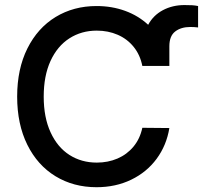

<svg xmlns="http://www.w3.org/2000/svg" viewBox="-20 -741 814 770"><path d="M550.8 -476.6Q542 -521 516.1 -553Q490.2 -585 451.9 -601.6Q413.6 -618.2 368.2 -618.2Q306.6 -618.2 258.3 -587.2Q210 -556.2 182.6 -496.6Q155.3 -437 155.3 -353.5Q155.3 -270 182.9 -210.2Q210.4 -150.4 258.5 -119.6Q306.6 -88.9 368.2 -88.9Q413.1 -88.9 451.2 -105.2Q489.3 -121.6 515.4 -153.1Q541.5 -184.6 550.8 -228.5L659.2 -227.5Q647.9 -158.2 608.2 -104.2Q568.4 -50.3 506.1 -20.3Q443.8 9.8 367.2 9.8Q274.9 9.8 202.6 -34.2Q130.4 -78.1 89.6 -160.4Q48.8 -242.7 48.8 -353.5Q48.8 -464.4 89.8 -546.6Q130.9 -628.9 203.1 -672.9Q275.4 -716.8 367.2 -716.8Q428.7 -716.8 481.7 -697.5Q534.7 -678.2 574.2 -641.6Q594.7 -679.7 633.3 -700.2Q671.9 -720.7 719.7 -720.7Q739.3 -720.7 751.2 -720Q763.2 -719.2 774.4 -716.8V-630.9Q758.8 -632.8 743.2 -632.8Q706.1 -632.8 682.6 -614.7Q659.2 -596.7 659.2 -555.7V-476.6Z"/></svg>

Font: Pretendard JP Medium
Style: Regular
Weight: 500
Designer: Base glyphs from Inter by Rasmus Andersson; Hangeul glyphs from Noto Sans CJK(Source Han Sans) by Jang Soo-young and Kan
Foundry: Kil Hyung-jin
Version: Version 1.309